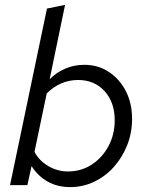

<svg xmlns="http://www.w3.org/2000/svg" viewBox="-20 -757 611 785"><path d="M267 8Q215 8 175 -14.5Q135 -37 109 -78L92 0H21L172 -722L246 -737L183 -433Q212 -462 248 -477Q284 -492 325 -492Q381 -492 425 -463Q469 -434 494.5 -384.5Q520 -335 520 -271Q520 -214 500 -163.5Q480 -113 445.5 -74.5Q411 -36 365 -14Q319 8 267 8ZM258 -56Q312 -56 355 -84Q398 -112 423.5 -159.5Q449 -207 449 -265Q449 -339 407.5 -384.5Q366 -430 299 -430Q263 -430 230.5 -416Q198 -402 171 -375L121 -136Q140 -100 177.5 -78Q215 -56 258 -56Z"/></svg>

Font: Red Hat Text VF
Style: Italic
Weight: 300
Italic angle: -12°
Designer: Pentagram, MCKL
Foundry: Pentagram, MCKL
Version: Version 1.023